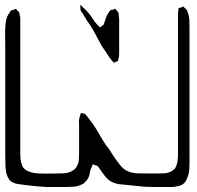

<svg xmlns="http://www.w3.org/2000/svg" viewBox="-26 -693 786 767"><path d="M303 -666Q318 -653 329.5 -639Q341 -625 351 -608Q355 -603 358.5 -599Q362 -595 367 -590L373 -584Q375 -584 376 -585Q377 -586 378 -587Q380 -589 383.5 -591Q387 -593 388 -595Q390 -597 390 -599.5Q390 -602 391 -603Q394 -614 398 -624.5Q402 -635 409 -644Q410 -646 412 -648.5Q414 -651 415 -652Q417 -654 424 -654Q426 -655 430 -656.5Q434 -658 435 -657Q436 -657 437.5 -654.5Q439 -652 440 -651Q442 -649 444 -646.5Q446 -644 447 -642Q448 -641 448 -638.5Q448 -636 448 -634Q449 -629 449.5 -623.5Q450 -618 450 -613V-496Q450 -487 450 -478.5Q450 -470 448 -461Q447 -460 447 -456.5Q447 -453 446 -451Q445 -449 440.5 -447.5Q436 -446 434 -445Q433 -444 432 -443Q431 -442 429 -443Q428 -443 425 -446.5Q422 -450 421 -451Q414 -459 408 -468Q402 -477 396 -487Q384 -502 372 -525Q360 -548 347.5 -570.5Q335 -593 323 -608L305 -638Q303 -641 300 -645Q297 -649 296 -653Q295 -656 295 -660Q295 -664 295 -667Q295 -669 294 -670.5Q293 -672 294 -673Q295 -673 298.5 -670.5Q302 -668 303 -666ZM731 -582V-46Q731 -35 730.5 -23.5Q730 -12 728 -1Q725 12 719 25Q713 38 700 46Q698 47 694 48Q690 49 687 50Q674 54 658.5 54Q643 54 629 54Q610 54 590.5 54Q571 54 551 53L493 47Q475 45 456.5 43.5Q438 42 421 34Q404 25 392 9Q380 -7 369 -23Q368 -24 367 -26Q366 -28 364 -29Q362 -31 358 -32Q354 -33 351 -34Q346 -37 345 -36Q344 -36 343 -33Q342 -30 342 -29Q339 -24 337 -19Q335 -14 334 -9Q333 -1 330.5 8Q328 17 323 24Q322 27 318.5 29.5Q315 32 313 35Q312 36 310.5 38Q309 40 307 41Q305 42 302 43Q299 44 296 46Q282 52 266 53Q250 54 234 54H157Q138 53 119.5 51Q101 49 82 47Q64 45 44.5 42Q25 39 11 26Q10 24 9 21Q8 18 6 16Q1 7 -1 -3.5Q-3 -14 -4 -25Q-5 -48 -5 -73.5Q-5 -99 -5 -121V-510Q-5 -525 -5.5 -547Q-6 -569 -4.5 -590.5Q-3 -612 3 -627Q5 -632 7.5 -635.5Q10 -639 13 -643Q14 -645 15 -647Q16 -649 17 -650Q19 -652 22.5 -652.5Q26 -653 28 -654Q30 -654 33.5 -656Q37 -658 38 -657Q39 -657 40.5 -654.5Q42 -652 43 -651Q50 -646 51 -643Q52 -641 52 -635Q53 -631 54 -627.5Q55 -624 55 -620V-78Q55 -68 56 -57.5Q57 -47 61 -36Q62 -34 63 -31Q64 -28 65 -26Q73 -15 85 -9.5Q97 -4 110 -2Q133 1 157 0.5Q181 0 203 0Q214 0 226 -0.5Q238 -1 248 -4Q258 -7 267.5 -13.5Q277 -20 281 -29Q288 -40 289 -55Q290 -70 290 -83V-185Q290 -196 289.5 -207Q289 -218 293 -228L296 -239Q297 -240 297 -240.5Q297 -241 297 -241Q298 -242 301 -241Q304 -240 305 -240Q307 -239 309.5 -239Q312 -239 313 -238Q315 -237 316.5 -235Q318 -233 319 -232Q322 -228 325.5 -224Q329 -220 332 -215Q345 -200 358 -178Q371 -156 384 -134Q397 -112 410 -97Q418 -84 426.5 -71Q435 -58 445 -45Q450 -38 456 -31Q462 -24 469 -18Q492 -1 525 -0.5Q558 0 580 0Q594 0 608.5 0Q623 0 636 -1Q641 -2 646.5 -3.5Q652 -5 656 -7Q662 -10 667 -15Q672 -17 673 -20Q675 -22 675.5 -24.5Q676 -27 677 -28Q682 -38 683 -48Q684 -58 685 -68V-623Q685 -630 685 -637Q685 -644 686 -651Q687 -652 686.5 -655Q686 -658 687 -659Q688 -661 691.5 -661.5Q695 -662 696 -663Q698 -663 701.5 -665Q705 -667 707 -667Q709 -666 709 -665Q709 -664 710 -663Q713 -660 716.5 -657Q720 -654 722 -651L725 -640Q730 -627 730.5 -612.5Q731 -598 731 -582Z"/></svg>

Font: Rubik Vinyl
Style: Regular
Weight: 400
Designer: Hubert and Fischer, NaN
Foundry: Hubert and Fischer, NaN
Version: Version 2.200